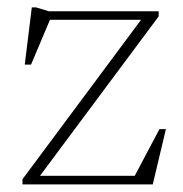

<svg xmlns="http://www.w3.org/2000/svg" viewBox="-20 -484 481 504"><path d="M39 0V-13.5L355.5 -439L370 -432H84L115 -441L61.5 -314.5H45L63.5 -464.5H75L108 -454.5H396.5V-441L79 -14.5L65 -22.5H348L330 -15.5L398.5 -145H415.5L381 0Z"/></svg>

Font: Newsreader ExtraLight
Style: Regular
Weight: 250
Designer: Hugues Gentile
Foundry: Production Type
Version: Version 1.003